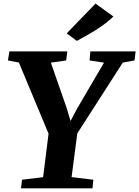

<svg xmlns="http://www.w3.org/2000/svg" viewBox="-20 -1022 756 1042"><path d="M94 0 99.5 -46.5 214 -60.5 243.5 -296.5 82.5 -682.5 23 -694 31 -743H345.5L339 -694L256 -682L341.5 -436.5L363 -365.5L399.5 -434.5L544.5 -682L466 -694L470.5 -743H716L710 -694L646.5 -682.5L399.5 -298L368.5 -61L486.5 -46.5L482 0ZM397 -800 342 -841 498.5 -1002.5 595.5 -932.5Q563.5 -902 527.8 -877.5Q492 -853 458 -834Q424 -815 397 -800Z"/></svg>

Font: Merriweather 28pt ExtraBold
Style: Italic
Weight: 800
Italic angle: -7.8°
Version: Version 2.101